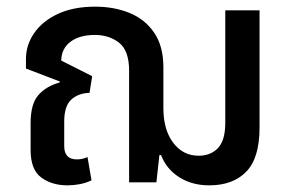

<svg xmlns="http://www.w3.org/2000/svg" viewBox="-20 -548 872 577"><path d="M183 9Q136 9 104 -14.5Q72 -38 72 -97V-178Q72 -236 95.5 -262.5Q119 -289 159 -300L160 -303L58 -342V-371Q58 -413 83 -449Q108 -485 154.5 -506.5Q201 -528 266 -528Q323 -528 369.5 -509Q416 -490 443.5 -449.5Q471 -409 471 -346V-223Q471 -158 500.5 -119Q530 -80 577 -80Q613 -80 635 -103Q657 -126 657 -179V-517H760V-165Q760 -73 720 -32Q680 9 609 9Q557 9 518.5 -15.5Q480 -40 464 -82H459L450 0H368V-335Q368 -396 338 -419.5Q308 -443 265 -443Q220 -443 192.5 -423Q165 -403 164 -366L257 -319L249 -269Q215 -268 194 -248.5Q173 -229 173 -183V-109Q173 -69 211 -69Q228 -69 243 -76L255 -6Q238 2 219.5 5.5Q201 9 183 9Z"/></svg>

Font: Noto Sans Thai UI SemCond Med
Style: Regular
Weight: 500
Width: 4
Designer: Monotype Design Team
Foundry: Monotype Imaging Inc.
Version: Version 2.000; ttfautohint (v1.8.4.7-5d5b)